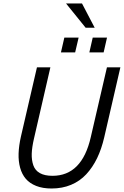

<svg xmlns="http://www.w3.org/2000/svg" viewBox="-20 -1079 715 1109"><path d="M474.6 -918.9 361.3 -1059.1H453.6L526.9 -918.9ZM332 -776.4 351.6 -861.8H434.1L414.1 -776.4ZM496.1 -776.4 515.6 -861.8H598.1L578.6 -776.4ZM277.8 9.8Q226.6 9.8 189 -5.1Q151.4 -20 128.9 -46.4Q106.4 -72.8 96.2 -110.4Q85.9 -147.9 87.4 -192.4Q88.9 -236.8 100.6 -289.1L193.4 -689.9H271L176.3 -278.8Q164.6 -228.5 163.3 -191.2Q162.1 -153.8 172.6 -124Q183.1 -94.2 210.7 -78.9Q238.3 -63.5 283.2 -63.5Q453.6 -63.5 504.4 -287.1L597.7 -689.9H675.3L582 -285.6Q566.4 -218.3 540.8 -165.3Q515.1 -112.3 478.3 -72.5Q441.4 -32.7 390.6 -11.5Q339.8 9.8 277.8 9.8Z"/></svg>

Font: HK Grotesk Italic
Style: Regular
Weight: 400
Italic angle: -13°
Designer: Alfredo Marco Pradil and Stefan Peev
Foundry: Hanken Design Co.
Version: Version 1.000;PS 001.000;hotconv 1.0.88;makeotf.lib2.5.64775